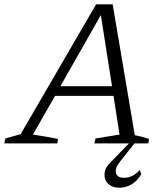

<svg xmlns="http://www.w3.org/2000/svg" viewBox="-53 -667 774 893"><path d="M574 -38Q591 -35 608 -30.5Q625 -26 640 -21L637 0H386L391 -23L503 -41L475 -221H203L100 -41Q129 -37 158 -32Q187 -27 216 -21L214 0H-33L-28 -23L43 -43L394 -647H471ZM228 -266H468L416 -597ZM503 206Q467 206 448.5 186Q430 166 433.5 137.5Q437 109 466 83L563 -17H586L505 85Q481 115 486.5 137.5Q492 160 524 160Q564 160 597 124L604 143Q587 173 560.5 189.5Q534 206 503 206Z"/></svg>

Font: Piazzolla SC Light
Style: Italic
Weight: 300
Italic angle: -11.3°
Designer: Juan Pablo del Peral
Foundry: Huerta Tipografica
Version: Version 1.330